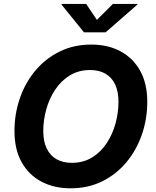

<svg xmlns="http://www.w3.org/2000/svg" viewBox="-20 -969 811 998"><path d="M346.8 9.8Q260.4 9.8 194.6 -25.3Q128.9 -60.3 92.1 -126.7Q55.2 -193.2 55.2 -287.7Q55.2 -376.7 83.1 -457.8Q111 -538.8 163.5 -601.7Q216 -664.6 289.7 -700.9Q363.3 -737.3 454.6 -737.3Q540.8 -737.3 606.2 -702.4Q671.6 -667.5 708.6 -601Q745.5 -534.6 745.5 -439.8Q745.5 -350.5 717.5 -269.6Q689.5 -188.7 637.1 -125.7Q584.7 -62.8 511.3 -26.5Q437.9 9.8 346.8 9.8ZM352.9 -122.6Q413.1 -122.6 458.6 -150.5Q504.1 -178.5 534.7 -225Q565.3 -271.6 580.6 -327.7Q595.8 -383.7 595.8 -439.7Q595.8 -494.1 578.1 -530.9Q560.4 -567.6 527.3 -586.3Q494.3 -605 448.6 -605Q388.4 -605 342.8 -576.9Q297.1 -548.8 266.4 -502.3Q235.7 -455.7 220.3 -399.9Q204.9 -344 204.9 -288Q204.9 -233.9 222.9 -197Q240.9 -160.1 274 -141.4Q307.2 -122.6 352.9 -122.6ZM427.8 -948.7 483.7 -865.6 566.9 -948.7H694.7L694 -945.1L528.8 -800.8H416.6L299.8 -945.1L300.5 -948.7Z"/></svg>

Font: Inter Variable
Style: Italic
Weight: 400
Italic angle: -9.39999°
Designer: Rasmus Andersson
Foundry: rsms
Version: Version 4.001;git-9221beed3